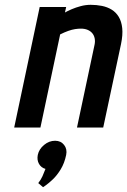

<svg xmlns="http://www.w3.org/2000/svg" viewBox="-20 -529 529 798"><path d="M139 232 159 249Q159 249 170.5 241Q182 233 199.5 216.5Q217 200 232.5 174.5Q248 149 255 115Q260 91 246.5 73.5Q233 56 209 56Q184 56 163 73.5Q142 91 137 115Q133 136 142 152Q151 168 169 173Q163 189 156.5 203.5Q150 218 139 232ZM373 -343 300 1H409L483 -346Q491 -384 488 -412Q485 -440 473.5 -459Q462 -478 444 -489Q426 -500 403.5 -504.5Q381 -509 357 -509Q336 -509 315.5 -503.5Q295 -498 277.5 -490.5Q260 -483 250 -477L255 -500H145L39 1H148L230 -386Q248 -395 263.5 -400.5Q279 -406 292 -408Q305 -410 316 -410Q332 -410 344 -405Q356 -400 363.5 -391Q371 -382 373.5 -369.5Q376 -357 373 -343Z"/></svg>

Font: Advent Pro
Style: Italic
Weight: 400
Italic angle: -12°
Designer: VivaRado, Andreas Kalpakidis
Foundry: VivaRado, Andreas Kalpakidis
Version: Version 3.000